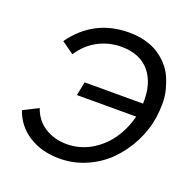

<svg xmlns="http://www.w3.org/2000/svg" viewBox="-127 -839 965 971"><g transform="rotate(20 355.0 -354.0)"><path d="M407.2 -713.9Q453.6 -713.9 493.7 -703.4Q533.7 -692.9 563.5 -674.3Q593.3 -655.8 617.4 -629.6Q641.6 -603.5 655.8 -572.3Q669.9 -541 679 -505.6Q688 -470.2 687.7 -432.9Q687.5 -395.5 682.1 -356.9Q671.4 -286.6 637.9 -221.4Q604.5 -156.2 554.7 -105.5Q504.9 -54.7 436.3 -24.4Q367.7 5.9 292 5.9Q195.8 5.9 127 -37.8Q58.1 -81.5 30.8 -159.2L111.8 -200.2Q132.8 -139.6 183.6 -107.4Q234.4 -75.2 300.8 -75.2Q370.6 -75.2 430.2 -109.6Q489.7 -144 528.6 -200.2Q567.4 -256.3 585 -326.2H266.1L280.8 -399.9H595.2Q599.6 -507.8 547.6 -570.3Q495.6 -632.8 395 -632.8Q329.1 -632.8 271.5 -602.8Q213.9 -572.8 173.8 -512.2L107.9 -559.1Q218.8 -713.9 407.2 -713.9Z"/></g></svg>

Font: Rawline Medium
Style: Italic
Weight: 500
Italic angle: -12°
Designer: Matt McInerney, Pablo Impallari, Rodrigo Fuenzalida
Foundry: Matt McInerney, Pablo Impallari, Rodrigo Fuenzalida
Version: Version 4.020;PS 004.020;hotconv 1.0.88;makeotf.lib2.5.64775